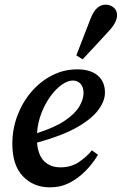

<svg xmlns="http://www.w3.org/2000/svg" viewBox="-20 -791 523 825"><path d="M293 -445Q271 -445 245.5 -427Q220 -409 197 -377.5Q174 -346 158 -305Q142 -264 139 -219Q215 -243 258.5 -272.5Q302 -302 320.5 -333Q339 -364 339 -391Q339 -417 326 -431Q313 -445 293 -445ZM195 14Q124 14 78.5 -33.5Q33 -81 33 -173Q33 -236 54.5 -293.5Q76 -351 114.5 -396Q153 -441 203.5 -467Q254 -493 312 -493Q369 -493 400 -466.5Q431 -440 431 -393Q431 -357 402 -318Q373 -279 309 -243Q245 -207 139 -178Q144 -123 170.5 -97.5Q197 -72 240 -72Q286 -72 319.5 -95Q353 -118 375 -145L401 -126Q380 -90 349 -58Q318 -26 279.5 -6Q241 14 195 14ZM308 -553Q324 -593 339 -633Q354 -673 370 -713Q383 -745 399 -758Q415 -771 434 -771Q453 -771 468 -759Q483 -747 483 -726Q483 -695 448 -658Q420 -627 392 -597Q364 -567 335 -536Z"/></svg>

Font: Source Serif 4 Semibold
Style: Italic
Weight: 600
Italic angle: -12°
Designer: Frank Grießhammer
Foundry: Adobe
Version: Version 4.005;hotconv 1.1.0;makeotfexe 2.6.0